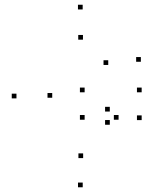

<svg xmlns="http://www.w3.org/2000/svg" viewBox="-20 -772 660 814"><path d="M338.8 -264.4V-284.4H318.8V-264.4ZM482.7 -264.4V-284.4H462.7V-264.4ZM445.5 -299.1V-319.1H425.5V-299.1ZM445.5 -243.1V-263.1H425.5V-243.1ZM332.5 -101.7V-121.7H312.5V-101.7ZM201.4 -357.6V-377.6H181.4V-357.6ZM331.7 -603.8V-623.8H311.7V-603.8ZM438.9 -496.6V-516.6H418.9V-496.6ZM577.2 -510.1V-530.1H557.2V-510.1ZM330.5 -731.9V-751.9H310.5V-731.9ZM49.8 -354.9V-374.9H29.8V-354.9ZM330.7 22V2H310.7V22ZM580.6 -262.8V-282.8H560.6V-262.8ZM580.6 -380.7V-400.7H560.6V-380.7ZM338.8 -380.7V-400.7H318.8V-380.7Z"/></svg>

Font: Monaspace Neon Dots Var
Style: Regular
Weight: 400
Designer: Riley Cran and the Lettermatic Team
Version: Version 1.100 (Monaspace Neon Dots)